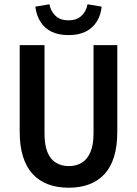

<svg xmlns="http://www.w3.org/2000/svg" viewBox="-20 -865 640 897"><path d="M301 12Q247 12 204.5 -4Q162 -20 132.5 -52Q103 -84 87.5 -133.5Q72 -183 72 -250V-654H188V-241Q188 -188 201.5 -154.5Q215 -121 241 -105Q267 -89 301 -89Q337 -89 362.5 -105Q388 -121 402.5 -154.5Q417 -188 417 -241V-654H528V-250Q528 -183 513 -133.5Q498 -84 468.5 -52Q439 -20 397 -4Q355 12 301 12ZM300 -701Q252 -701 219.5 -717.5Q187 -734 168.5 -764Q150 -794 145 -834L211 -845Q217 -812 239.5 -791Q262 -770 300 -770Q338 -770 360.5 -791Q383 -812 389 -845L455 -834Q451 -794 432 -764Q413 -734 380.5 -717.5Q348 -701 300 -701Z"/></svg>

Font: Source Code Pro SemiBold
Style: Regular
Weight: 600
Monospace: yes
Designer: Paul D. Hunt, Teo Tuominen
Foundry: Adobe Systems Incorporated
Version: Version 1.018;hotconv 1.0.116;makeotfexe 2.5.65601